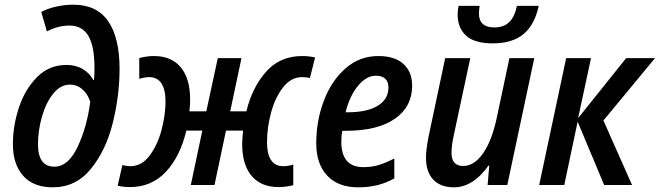

<svg xmlns="http://www.w3.org/2000/svg" viewBox="-20 -789 2814 819"><path d="M35 -174Q35 -253 61 -331Q87 -409 138.5 -460.5Q190 -512 263 -512Q304 -512 333 -494.5Q362 -477 378 -448H381Q383 -466 383 -499Q383 -592 357 -636Q331 -680 276 -680Q228 -680 180 -655L156 -738Q184 -753 220.5 -761Q257 -769 293 -769Q393 -769 441.5 -698.5Q490 -628 490 -496Q490 -381 461 -264.5Q432 -148 368 -69Q304 10 205 10Q122 10 78.5 -39.5Q35 -89 35 -174ZM365 -355Q354 -388 331.5 -408Q309 -428 278 -428Q238 -428 207 -389.5Q176 -351 159 -291.5Q142 -232 142 -174Q142 -78 212 -78Q271 -78 311 -162.5Q351 -247 365 -355Z M482 3 502 -85Q519 -80 536 -80Q584 -80 618 -125Q652 -170 669 -234.5Q686 -299 686 -357Q686 -407 668.5 -433.5Q651 -460 616 -460Q598 -460 574 -453V-541Q605 -550 637 -550Q711 -550 751 -502Q791 -454 791 -365Q791 -340 788 -314H860L909 -541H1010L962 -314H1031Q1055 -415 1114.5 -482.5Q1174 -550 1269 -550Q1297 -550 1324 -544L1302 -456Q1289 -460 1268 -460Q1222 -460 1188 -417Q1154 -374 1136.5 -309.5Q1119 -245 1119 -183Q1119 -80 1189 -80Q1207 -80 1231 -87V1Q1199 9 1168 9Q1094 9 1053.5 -38.5Q1013 -86 1013 -175Q1013 -194 1017 -232H944L895 0H794L843 -232H775Q748 -120 687 -55.5Q626 9 535 9Q506 9 482 3Z M1329 -178Q1329 -274 1361.5 -359.5Q1394 -445 1454 -497.5Q1514 -550 1594 -550Q1663 -550 1700.5 -516.5Q1738 -483 1738 -423Q1738 -334 1664.5 -282.5Q1591 -231 1454 -231H1440Q1436 -211 1436 -184Q1436 -76 1530 -76Q1564 -76 1593.5 -84.5Q1623 -93 1662 -113V-28Q1626 -8 1589 1Q1552 10 1507 10Q1423 10 1376 -39.5Q1329 -89 1329 -178ZM1462 -310Q1546 -310 1591.5 -338Q1637 -366 1637 -416Q1637 -440 1623.5 -453Q1610 -466 1583 -466Q1543 -466 1507.5 -423.5Q1472 -381 1454 -310Z M1797 -117Q1797 -149 1808 -206L1879 -541H1986L1915 -209Q1906 -167 1906 -137Q1906 -81 1956 -81Q2002 -81 2039.5 -133.5Q2077 -186 2098 -282L2153 -541H2259L2144 0H2060L2067 -83H2064Q1998 10 1916 10Q1859 10 1828 -23Q1797 -56 1797 -117ZM1932 -728Q1932 -742 1936 -764H2026Q2023 -746 2023 -731Q2023 -672 2089 -672Q2128 -672 2151.5 -694Q2175 -716 2185 -764H2278Q2261 -684 2213.5 -644Q2166 -604 2082 -604Q2004 -604 1968 -637Q1932 -670 1932 -728Z M2395 -541H2501L2446 -285L2651 -541H2774L2554 -275L2676 0H2557L2444 -270L2387 0H2280Z"/></svg>

Font: Noto Sans UI NarrowMedium
Style: Italic
Weight: 500
Width: 4
Italic angle: -12°
Designer: Monotype Design Team
Foundry: Monotype Imaging Inc.
Version: Version 1.001